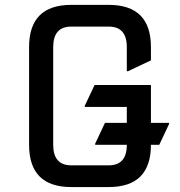

<svg xmlns="http://www.w3.org/2000/svg" viewBox="-20 -757 728 777"><path d="M268.6 0Q97.7 0 97.7 -170.9V-566.4Q97.7 -737.3 268.6 -737.3H419.9Q590.8 -737.3 590.8 -566.4V-512.7L498 -468.8H493.2V-566.4Q493.2 -649.4 419.9 -649.4H268.6Q195.3 -649.4 195.3 -566.4V-170.9Q195.3 -87.9 268.6 -87.9H419.9Q493.2 -87.9 493.2 -170.9H365.2V-175.8L404.8 -259.8H493.2V-324.2H323.2V-329.1L362.8 -413.1H590.8V-259.8H664.1V-254.9L624.5 -170.9H590.8Q590.8 0 419.9 0Z"/></svg>

Font: Nova Square
Style: Book
Weight: 400
Version: Version 2.000